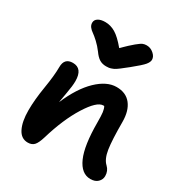

<svg xmlns="http://www.w3.org/2000/svg" viewBox="-186 -976 1020 1080"><g transform="rotate(30 323.5 -436.0)"><path d="M455.1 -840.8Q480.5 -840.8 500.7 -823.2Q521 -805.7 521 -785.2Q521 -770 505.9 -751.5Q490.7 -732.9 435.1 -688Q426.8 -681.6 412.6 -670.4Q398.4 -659.2 393.1 -655Q387.7 -650.9 377.7 -643.8Q367.7 -636.7 362.5 -634.5Q357.4 -632.3 348.9 -629.2Q340.3 -626 332.5 -625Q324.7 -624 314.9 -624Q290 -624 271.7 -635.3Q253.4 -646.5 234.9 -672.9Q215.3 -699.2 192.9 -720Q170.4 -740.7 157 -749.8Q143.6 -758.8 134.3 -770.8Q125 -782.7 125 -797.9Q125 -816.4 141.8 -827.1Q158.7 -837.9 188 -837.9Q222.7 -837.9 254.4 -819.1Q286.1 -800.3 328.1 -750Q370.1 -791.5 394.8 -811.8Q419.4 -832 430.4 -836.4Q441.4 -840.8 455.1 -840.8ZM555.2 -30.8Q496.1 -30.8 463.6 -104Q431.2 -177.2 431.2 -326.2Q431.2 -370.1 428.5 -391.4Q425.8 -412.6 418 -425.8H412.1Q371.6 -425.8 314.2 -334.5Q256.8 -243.2 215.8 -105Q203.1 -63 188.5 -47.6Q173.8 -32.2 147.9 -32.2Q104.5 -32.2 82.8 -75.7Q61 -119.1 61 -191.9Q61 -260.3 75.4 -347.4Q89.8 -434.6 89.8 -488.8Q89.8 -547.9 145 -547.9Q208 -547.9 208 -464.8Q208 -435.5 198.7 -385Q189.5 -334.5 187 -316.9Q235.8 -431.2 299.3 -492.2Q362.8 -553.2 425.8 -553.2Q487.3 -553.2 519.5 -512.2Q551.8 -471.2 551.8 -398.9Q551.8 -281.2 560.5 -224.6Q569.3 -168 596.2 -143.1Q620.1 -120.6 620.1 -86.9Q620.1 -64 603 -47.4Q585.9 -30.8 555.2 -30.8Z"/></g></svg>

Font: Shantell Sans Bouncy
Style: Regular
Weight: 600
Designer: Stephen Nixon, Anya Danilova, Shantell Martin
Foundry: Arrow Type
Version: Version 1.006;[9816181b4]